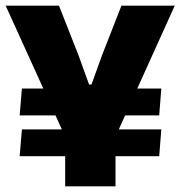

<svg xmlns="http://www.w3.org/2000/svg" viewBox="-20 -659 638 679"><path d="M329.5 -251 355.5 -346H550.5L543 -251ZM57.5 -201.5H550.5L543 -106.5H49.5ZM240 -346 267 -251H49.5L57.5 -346ZM218 -159 0 -639H188.5L257.5 -464L295 -360H303.5L341 -464L409.5 -639H598L381 -159ZM210.5 0V-320H388.5V0Z"/></svg>

Font: Anek Latin ExtraBold
Style: Regular
Weight: 800
Designer: Yesha Goshar
Foundry: Ek Type
Version: Version 1.003